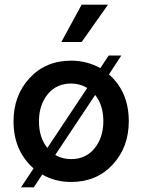

<svg xmlns="http://www.w3.org/2000/svg" viewBox="-20 -770 610 823"><path d="M443 -750 330 -590H243L330 -750ZM447 -451Q532 -377 532 -250Q532 -139 463 -64.5Q394 10 285 10Q216 10 161 -22L125 33H70L124 -48Q38 -124 38 -250Q38 -361 107 -435.5Q176 -510 285 -510Q352 -510 410 -478L446 -532H500ZM183 -136 354 -393Q322 -412 285 -412Q222 -412 184.5 -366Q147 -320 147 -250Q147 -180 183 -136ZM285 -88Q348 -88 385.5 -134.5Q423 -181 423 -250Q423 -319 388 -363L217 -106Q246 -88 285 -88Z"/></svg>

Font: Orkney Medium
Style: Regular
Weight: 500
Designer: Samuel Oakes and Alfredo Marco Pradil
Foundry: Alfredo Marco Pradil
Version: 1.0; ttfautohint (v1.5)